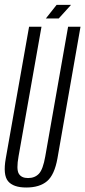

<svg xmlns="http://www.w3.org/2000/svg" viewBox="-31 -788 361 812"><path d="M80 5Q136.5 5 168 -21.8Q199.5 -48.5 212 -118.5L309.5 -675H257L160.5 -127Q151 -72 133.8 -53.5Q116.5 -35 87.5 -35Q59.5 -35 48.5 -53.5Q37.5 -72 47.5 -127L144.5 -675H92L-6.5 -118.5Q-19 -48.5 3 -21.8Q25 5 80 5ZM188 -710H217.5L269.5 -767.5H234ZM163 -710H192L242.5 -767.5H208.5Z"/></svg>

Font: Anybody ExtraCondensed Light
Style: Italic
Weight: 300
Width: 2
Italic angle: -10°
Version: Version 1.113;gftools[0.9.25]